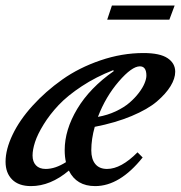

<svg xmlns="http://www.w3.org/2000/svg" viewBox="-24 -645 638 677"><path d="M354 -575.7 370.6 -625.5H591.8L573.2 -575.7ZM85.4 11.2Q42 11.2 18.8 -12Q-4.4 -35.2 -4.4 -74.7Q-4.4 -118.2 20.3 -169.9Q44.9 -221.7 90.8 -272.2Q136.7 -322.8 195.6 -364.5Q254.4 -406.2 330.1 -432.1Q405.8 -458 481.9 -458Q540 -458 566.9 -439.9Q593.8 -421.9 593.8 -392.1Q593.8 -368.2 577.4 -341.3Q561 -314.5 529.1 -287.1Q497.1 -259.8 439.9 -235.8Q382.8 -211.9 310.1 -197.8Q297.9 -154.8 297.9 -114.7Q297.9 -84 312 -66.7Q326.2 -49.3 353.5 -49.3Q402.8 -49.3 460.9 -107.9L479 -89.8Q398.4 11.2 311.5 11.2Q245.6 11.2 218.8 -43.5Q153.8 11.2 85.4 11.2ZM469.2 -411.1Q440.9 -411.1 394.8 -357.7Q348.6 -304.2 321.3 -232.9Q355 -238.8 384 -252.4Q413.1 -266.1 432.4 -282.7Q451.7 -299.3 465.6 -317.6Q479.5 -335.9 485.8 -351.6Q492.2 -367.2 492.2 -378.4Q492.2 -411.1 469.2 -411.1ZM90.8 -96.7Q90.8 -74.7 102.8 -62Q114.7 -49.3 137.2 -49.3Q170.9 -49.3 208.5 -73.2Q204.1 -92.3 204.1 -115.7Q204.1 -187 248.3 -261Q292.5 -335 377.4 -394.5L375 -397.5Q314.5 -374 264.2 -340.8Q213.9 -307.6 182.6 -274.4Q151.4 -241.2 129.9 -206.3Q108.4 -171.4 99.6 -144.3Q90.8 -117.2 90.8 -96.7Z"/></svg>

Font: Elstob 8pt SemiBold
Style: Italic
Weight: 600
Italic angle: -20°
Designer: Peter S. Baker
Version: Version 1.015